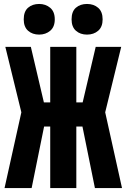

<svg xmlns="http://www.w3.org/2000/svg" viewBox="-20 -951 640 971"><path d="M3 0 88 -383 7 -714H136L202 -433H234V-714H366V-433H398L464 -714H593L512 -383L597 0H460L397 -311H366V0H234V-311H203L140 0ZM420 -776Q386 -776 364 -795.5Q342 -815 342 -853Q342 -893 364 -912Q386 -931 420 -931Q454 -931 476.5 -911.5Q499 -892 499 -853Q499 -815 476.5 -795.5Q454 -776 420 -776ZM178 -776Q144 -776 122 -795.5Q100 -815 100 -853Q100 -893 122 -912Q144 -931 178 -931Q211 -931 234 -911.5Q257 -892 257 -853Q257 -815 234 -795.5Q211 -776 178 -776Z"/></svg>

Font: Noto Sans Mono ExtraBold
Style: Regular
Weight: 800
Designer: Monotype Design Team
Foundry: Monotype Imaging Inc.
Version: Version 2.014